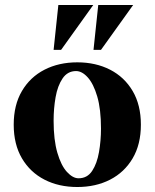

<svg xmlns="http://www.w3.org/2000/svg" viewBox="-20 -740 620 770"><path d="M290 -490Q364 -490 421.5 -460.5Q479 -431 512 -375Q545 -319 545 -240Q545 -161 512 -105Q479 -49 421.5 -19.5Q364 10 290 10Q216 10 158.5 -19.5Q101 -49 68 -105Q35 -161 35 -240Q35 -319 68 -375Q101 -431 158.5 -460.5Q216 -490 290 -490ZM295 -25Q330 -25 349.5 -54.5Q369 -84 377 -130Q385 -176 385 -224Q385 -302 370 -353Q355 -404 332 -429.5Q309 -455 285 -455Q251 -455 231 -425.5Q211 -396 203 -350.5Q195 -305 195 -256Q195 -179 210 -127.5Q225 -76 248.5 -50.5Q272 -25 295 -25ZM355 -540 374 -720H514L385 -540ZM195 -540 214 -720H354L225 -540Z"/></svg>

Font: Brygada 1918
Style: Bold
Weight: 700
Designer: Mateusz Machalski | Borys Kosmynka | Przemek Hoffer
Foundry: NIEPODLEGLA 2018
Version: Version 3.006